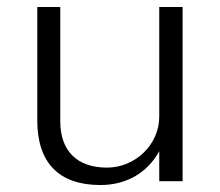

<svg xmlns="http://www.w3.org/2000/svg" viewBox="-20 -520 631 551"><path d="M504 -500H437V-185C437 -105 368 -39 287 -39C202 -39 153 -86 153 -172V-500H87V-174C87 -54 148 11 268 11C345 11 404 -26 437 -86V0H504Z"/></svg>

Font: Perun Light
Style: Regular
Weight: 300
Foundry: Copyright (c) Stefan Peev, Context Ltd, 2016
Version: Version 1.089